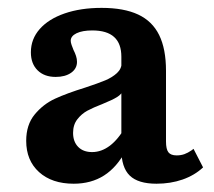

<svg xmlns="http://www.w3.org/2000/svg" viewBox="-20 -448 534 480"><path d="M283.4 -74V-306.1Q283.4 -339.2 265.3 -355.5Q247.3 -371.9 210.7 -371.9Q186.1 -371.9 171.4 -364.9Q156.8 -357.8 156.8 -346.1Q156.8 -342 159 -335.5Q161.3 -328.9 163.7 -323.2Q167.7 -315.5 170.1 -308Q172.5 -300.6 172.5 -293.4Q172.5 -276.4 157.7 -266Q142.9 -255.7 119.2 -255.7Q90.6 -255.7 73.9 -272.3Q57.2 -288.8 57.2 -317.2Q57.2 -350.4 79.3 -375.4Q101.4 -400.5 141.5 -414.4Q181.7 -428.3 234 -428.3Q289.7 -428.3 325.3 -411.7Q360.8 -395.1 377.9 -360.4Q395 -325.7 395 -270.9V-94.4Q395 -75.1 401 -67.3Q407 -59.5 421.6 -59.5Q432 -59.5 440.9 -62.6Q449.7 -65.8 458.7 -72L463.8 -75.9L487.7 -29.5Q466.4 -9.6 436.3 0.9Q406.2 11.3 371.3 11.3Q325.3 11.3 304.4 -9Q283.4 -29.3 283.4 -74ZM45.5 -95.9Q45.5 -136.1 66.7 -161.8Q88 -187.6 117.5 -201.2Q147 -214.8 193.2 -229.1Q225.5 -239.8 243.1 -247.1Q260.7 -254.5 272.5 -265.4Q284.2 -276.2 284.2 -291.7L288.6 -223.8Q284.3 -212.5 272.6 -205.3Q260.9 -198.1 236.8 -188.3Q212.8 -179 198.3 -171.2Q183.8 -163.3 173.3 -149.7Q162.7 -136.1 162.7 -115.8Q162.7 -93.8 175.4 -80.8Q188.1 -67.8 210.3 -67.8Q233.6 -67.8 254.9 -83.9Q276.2 -100.1 294.7 -133L294.8 -72.1Q272.2 -29.6 240 -9.2Q207.8 11.3 164.2 11.3Q109.8 11.3 77.6 -17.8Q45.5 -46.9 45.5 -95.9Z"/></svg>

Font: Playfair Micro SmCond SmLight
Style: Regular
Weight: 360
Width: 4
Designer: Claus Eggers Sørensen
Foundry: Claus Eggers Sørensen
Version: Version 2.100;Glyphs 3.2 (3219)